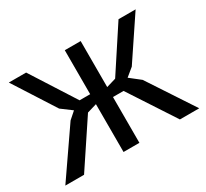

<svg xmlns="http://www.w3.org/2000/svg" viewBox="-108 -659 875 817"><g transform="rotate(-30 329.5 -250.0)"><path d="M240 -221 93 0H1L159 -229L193 -259L142 -297L12 -500H97L235 -284H287V-500H365V-274L412 -288L551 -500H635L499 -297L460 -265L511 -225L659 0H564L417 -225H365V0H287V-235Z"/></g></svg>

Font: PTSans
Style: Regular
Weight: 400
Designer: A.Korolkova, O.Umpeleva, V.Yefimov
Foundry: ParaType Ltd
Version: Version 2.003W OFL